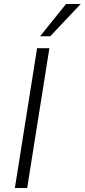

<svg xmlns="http://www.w3.org/2000/svg" viewBox="-20 -948 427 968"><path d="M55 0 167 -705H229L117 0ZM182 -765 313 -928H387L233 -765Z"/></svg>

Font: Nunito Sans 10pt SemiCondensed Light
Style: Italic
Weight: 300
Width: 4
Italic angle: -9°
Designer: Vernon Adams
Foundry: Vernon Adams
Version: Version 3.101;gftools[0.9.27]